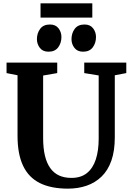

<svg xmlns="http://www.w3.org/2000/svg" viewBox="-20 -1116 783 1144"><path d="M385 8Q284.5 8 217.8 -25Q151 -58 117.8 -127.8Q84.5 -197.5 84.5 -306.5V-667.5L19 -680.5V-743H321V-680.5L237 -666V-294Q237 -233 247.8 -188.2Q258.5 -143.5 279.8 -114Q301 -84.5 332.5 -70.2Q364 -56 405.5 -56Q462.5 -56 498.2 -85Q534 -114 551 -166.5Q568 -219 568 -290V-666.5L482 -680.5V-743H732.5V-680.5L664 -667.5V-298Q664 -216.5 643.5 -158.5Q623 -100.5 585 -63.8Q547 -27 496 -9.5Q445 8 385 8ZM268.5 -808Q235 -808 217.5 -830.8Q200 -853.5 200 -882.5Q200 -918 219.2 -944Q238.5 -970 277 -970H278Q311.5 -970 328.8 -947.2Q346 -924.5 346 -895.5Q346 -860 326.8 -834Q307.5 -808 269.5 -808ZM474.5 -808Q441 -808 423.5 -830.8Q406 -853.5 406 -882.5Q406 -918 425.2 -944Q444.5 -970 483 -970H484Q517.5 -970 534.8 -947.2Q552 -924.5 552 -895.5Q552 -860 532.8 -834Q513.5 -808 475.5 -808ZM530 -1096V-1011H221.5V-1096Z"/></svg>

Font: Merriweather Light 18pt
Style: Bold
Weight: 700
Version: Version 2.100